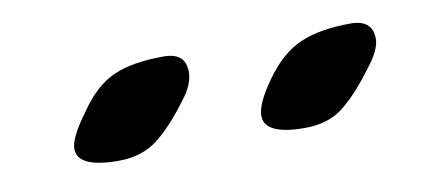

<svg xmlns="http://www.w3.org/2000/svg" viewBox="-31 -697 614 277"><g transform="rotate(-10 276.0 -558.5)"><path d="M399 -490Q340 -490 340 -518Q340 -536 363 -568Q387 -602 416 -614.5Q445 -627 490 -627Q522 -627 522 -599Q522 -583 503 -559Q477 -524 455 -507Q433 -490 399 -490ZM126 -490Q66 -490 66 -518Q66 -534 91 -568Q115 -603 143 -615Q171 -627 216 -627Q248 -627 248 -599Q248 -580 231 -559Q206 -525 183 -507.5Q160 -490 126 -490Z"/></g></svg>

Font: Joscelyn
Style: Regular
Weight: 400
Designer: Peter S. Baker
Version: Version 1.012